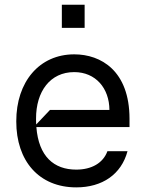

<svg xmlns="http://www.w3.org/2000/svg" viewBox="-20 -783 618 814"><path d="M242.2 -762.8V-664.8H338.8V-762.8ZM529.1 -279.8C528.8 -483 408 -552.6 294.7 -552.6C146.7 -552.6 48.7 -436.1 49 -268.5C48.7 -100.9 145.2 11.4 303.3 11.4C413.7 11.4 494.3 -43.7 520.6 -142H435.4C417.3 -92 368.6 -63.9 303.3 -63.9C208.5 -63.9 143.8 -119.7 134.2 -244.3H529.1ZM133.5 -255.3C132.8 -263.1 132.8 -271.3 132.8 -279.8C132.5 -395.2 192.5 -477.3 294.7 -477.3C385.3 -477.3 443.5 -409.1 443.9 -316.8H191.8Z"/></svg>

Font: Riot Sans 2.0
Style: Regular
Weight: 400
Designer: Rasmus Andersson
Foundry: rsms
Version: Version 3.006;hotconv 1.0.109;makeotfexe 2.5.65596